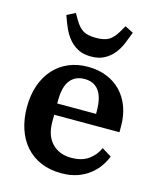

<svg xmlns="http://www.w3.org/2000/svg" viewBox="-117 -860 790 955"><g transform="rotate(15 278.0 -382.5)"><path d="M290 12Q230 12 183.5 -8Q137 -28 105 -64.5Q73 -101 56.5 -151.5Q40 -202 40 -262Q40 -324 57.5 -374.5Q75 -425 107 -460.5Q139 -496 183.5 -515Q228 -534 282 -534Q336 -534 379.5 -516.5Q423 -499 453.5 -467Q484 -435 500.5 -390.5Q517 -346 517 -291V-260H181V-224Q181 -152 218.5 -113.5Q256 -75 317 -75Q373 -75 407 -100Q441 -125 457 -162L506 -132Q497 -107 479.5 -81.5Q462 -56 435.5 -35Q409 -14 373 -1Q337 12 290 12ZM181 -318H381V-331Q381 -403 355.5 -437Q330 -471 282 -471Q234 -471 207.5 -437.5Q181 -404 181 -332ZM282 -587Q241 -587 213.5 -602Q186 -617 166.5 -641Q147 -665 134 -695Q121 -725 111 -755L154 -777L174 -743Q192 -712 215 -697.5Q238 -683 282 -683Q326 -683 349 -697.5Q372 -712 390 -743L410 -777L453 -755Q442 -725 429.5 -695Q417 -665 397.5 -641Q378 -617 350 -602Q322 -587 282 -587Z"/></g></svg>

Font: IBM Plex Serif SmBld
Style: Regular
Weight: 600
Designer: Mike Abbink, Paul van der Laan, Pieter van Rosmalen
Foundry: Bold Monday
Version: Version 3.001